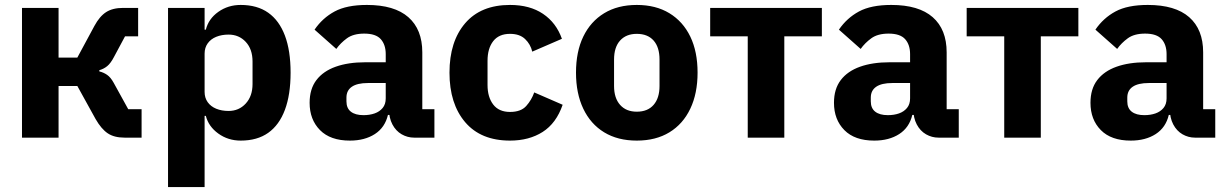

<svg xmlns="http://www.w3.org/2000/svg" viewBox="-20 -557 4968 777"><path d="M69 0V-525H217V-324H293L362 -452Q383 -491 409.5 -508Q436 -525 478 -525H539V-410H486L441 -326Q428 -301 414 -289.5Q400 -278 382 -273V-268Q399 -264 413.5 -254Q428 -244 440 -222L499 -115H553V0H484Q442 0 416 -17.5Q390 -35 367 -75L293 -209H217V0Z M660 200V-525H808V-437H813Q824 -481 863.5 -509Q903 -537 954 -537Q1021 -537 1065.5 -505.5Q1110 -474 1133 -413Q1156 -352 1156 -263Q1156 -174 1133 -112.5Q1110 -51 1065.5 -19.5Q1021 12 954 12Q903 12 863.5 -16.5Q824 -45 813 -88H808V200ZM905 -108Q947 -108 974.5 -138Q1002 -168 1002 -217V-308Q1002 -358 974.5 -387.5Q947 -417 905 -417Q877 -417 855 -408Q833 -399 820.5 -381.5Q808 -364 808 -340V-185Q808 -161 820.5 -143.5Q833 -126 855 -117Q877 -108 905 -108Z M1738 0H1656Q1629 0 1605.5 -13.5Q1582 -27 1568 -53.5Q1554 -80 1554 -117V-130L1586 -92H1550Q1538 -41 1497 -14.5Q1456 12 1396 12Q1317 12 1275 -30.5Q1233 -73 1233 -141Q1233 -197 1260.5 -233Q1288 -269 1338.5 -287Q1389 -305 1458 -305H1541V-338Q1541 -376 1521 -398.5Q1501 -421 1454 -421Q1410 -421 1384 -402Q1358 -383 1341 -359L1253 -437Q1285 -484 1334 -510.5Q1383 -537 1465 -537Q1576 -537 1632.5 -487.5Q1689 -438 1689 -345V-115H1738ZM1541 -221H1469Q1426 -221 1404 -206Q1382 -191 1382 -162V-147Q1382 -119 1400 -105Q1418 -91 1451 -91Q1476 -91 1496 -98Q1516 -105 1528.5 -120Q1541 -135 1541 -159Z M2044 12Q1926 12 1862.5 -62.5Q1799 -137 1799 -263Q1799 -389 1862.5 -463Q1926 -537 2044 -537Q2124 -537 2177.5 -501Q2231 -465 2254 -400L2134 -348Q2127 -378 2105 -399Q2083 -420 2044 -420Q1999 -420 1976 -390.5Q1953 -361 1953 -311V-213Q1953 -164 1976 -134Q1999 -104 2044 -104Q2088 -104 2109.5 -128Q2131 -152 2142 -183L2257 -133Q2231 -58 2176 -23Q2121 12 2044 12Z M2557 12Q2480 12 2425 -21.5Q2370 -55 2340.5 -117Q2311 -179 2311 -263Q2311 -348 2340.5 -409Q2370 -470 2425 -503.5Q2480 -537 2557 -537Q2634 -537 2689 -503.5Q2744 -470 2773.5 -409Q2803 -348 2803 -263Q2803 -179 2773.5 -117Q2744 -55 2689 -21.5Q2634 12 2557 12ZM2557 -105Q2601 -105 2625 -132.5Q2649 -160 2649 -209V-316Q2649 -366 2625 -393Q2601 -420 2557 -420Q2514 -420 2489.5 -393Q2465 -366 2465 -316V-209Q2465 -160 2489.5 -132.5Q2514 -105 2557 -105Z M3006 0V-410H2854V-525H3306V-410H3154V0Z M3860 0H3778Q3751 0 3727.5 -13.5Q3704 -27 3690 -53.5Q3676 -80 3676 -117V-130L3708 -92H3672Q3660 -41 3619 -14.5Q3578 12 3518 12Q3439 12 3397 -30.5Q3355 -73 3355 -141Q3355 -197 3382.5 -233Q3410 -269 3460.5 -287Q3511 -305 3580 -305H3663V-338Q3663 -376 3643 -398.5Q3623 -421 3576 -421Q3532 -421 3506 -402Q3480 -383 3463 -359L3375 -437Q3407 -484 3456 -510.5Q3505 -537 3587 -537Q3698 -537 3754.5 -487.5Q3811 -438 3811 -345V-115H3860ZM3663 -221H3591Q3548 -221 3526 -206Q3504 -191 3504 -162V-147Q3504 -119 3522 -105Q3540 -91 3573 -91Q3598 -91 3618 -98Q3638 -105 3650.5 -120Q3663 -135 3663 -159Z M4044 0V-410H3892V-525H4344V-410H4192V0Z M4898 0H4816Q4789 0 4765.5 -13.5Q4742 -27 4728 -53.5Q4714 -80 4714 -117V-130L4746 -92H4710Q4698 -41 4657 -14.5Q4616 12 4556 12Q4477 12 4435 -30.5Q4393 -73 4393 -141Q4393 -197 4420.5 -233Q4448 -269 4498.5 -287Q4549 -305 4618 -305H4701V-338Q4701 -376 4681 -398.5Q4661 -421 4614 -421Q4570 -421 4544 -402Q4518 -383 4501 -359L4413 -437Q4445 -484 4494 -510.5Q4543 -537 4625 -537Q4736 -537 4792.5 -487.5Q4849 -438 4849 -345V-115H4898ZM4701 -221H4629Q4586 -221 4564 -206Q4542 -191 4542 -162V-147Q4542 -119 4560 -105Q4578 -91 4611 -91Q4636 -91 4656 -98Q4676 -105 4688.5 -120Q4701 -135 4701 -159Z"/></svg>

Font: IBM Plex Sans
Style: Bold
Weight: 700
Designer: Mike Abbink, Paul van der Laan, Pieter van Rosmalen
Foundry: Bold Monday
Version: Version 3.201